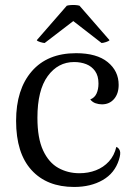

<svg xmlns="http://www.w3.org/2000/svg" viewBox="-20 -733 545 766"><path d="M275.6 12.9Q167.1 12.9 105.7 -54.5Q44.2 -122 44.2 -250.8Q44.2 -376.3 106.7 -448.5Q169.2 -520.8 283.5 -520.8Q366.1 -520.8 409.7 -485.2Q453.4 -449.6 453.4 -394.4Q453.4 -359.3 435 -338Q416.5 -316.7 386.8 -316.7Q373.8 -316.7 361.1 -321.1Q348.4 -325.5 340.1 -336.4Q357.3 -342.8 365.1 -359.7Q372.9 -376.6 372.9 -399.9Q372.9 -430.2 359.5 -449.2Q346.1 -468.2 324.2 -476.9Q302.3 -485.5 275.7 -485.5Q211.4 -485.5 170.3 -429.3Q129.3 -373.1 129.3 -263.2Q129.3 -181.6 151.9 -133Q174.5 -84.3 212.6 -63.1Q250.7 -41.9 296.6 -41.9Q332.6 -41.9 362.8 -53.7Q393 -65.4 414.5 -88.8Q436 -112.3 444.1 -147Q454 -143 458.2 -131.7Q462.5 -120.5 454.4 -95.2Q437.7 -42.2 389.9 -14.7Q342.2 12.9 275.6 12.9ZM158.3 -561.5Q152.5 -561.5 140.4 -565.2Q128.4 -568.8 126.8 -572.8L246.5 -710.2Q252.5 -712.1 262.5 -712.8Q272.4 -713.5 281.8 -712.8Q291.2 -712.1 297.2 -710.2L416.9 -572.8Q414.3 -568.8 402.9 -565.2Q391.5 -561.5 385.1 -561.5L272.4 -648.9Z"/></svg>

Font: Arima Thin
Style: Regular
Weight: 100
Designer: Joana Correia and Natanael Gama
Foundry: NDISCOVER
Version: Version 1.101;gftools[0.9.23]